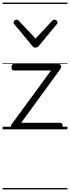

<svg xmlns="http://www.w3.org/2000/svg" viewBox="-20 -989 535 1468"><path d="M86 0Q68 0 64.5 -13.5Q61 -27 67 -36L370 -450H88Q78 -450 73 -455.5Q68 -461 68 -475Q68 -488 73 -494Q78 -500 88 -500H427Q437 -500 442 -494Q447 -488 447.5 -479.5Q448 -471 442 -462L142 -50H439Q449 -50 454 -44Q459 -38 459 -23Q459 -11 454 -5.5Q449 0 439 0ZM397 -839Q404 -839 412 -832Q420 -825 420 -816Q420 -814 419 -810.5Q418 -807 414 -804L277 -638Q272 -632 266.5 -628.5Q261 -625 252 -625Q243 -625 237.5 -628.5Q232 -632 227 -638L89 -804Q86 -807 84.5 -810.5Q83 -814 83 -816Q83 -825 91 -832Q99 -839 107 -839Q111 -839 115 -837Q119 -835 123 -831L252 -694L380 -831Q384 -835 388 -837Q392 -839 397 -839ZM0 449H495V459H0ZM0 -20H495V0H0ZM0 -505H495V-500H0ZM0 -969H495V-959H0Z"/></svg>

Font: Playwrite IT Trad Guides
Style: Regular
Weight: 400
Designer: Veronika Burian, José Scaglione
Foundry: TypeTogether
Version: Version 1.003